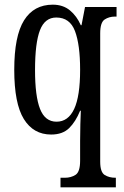

<svg xmlns="http://www.w3.org/2000/svg" viewBox="-20 -566 532 822"><path d="M239 236V195H258Q284 195 303.5 182.5Q323 170 323 122V37Q323 4 324 -34.5Q325 -73 326 -92H323Q304 -45 276 -17.5Q248 10 199 10Q123 10 82 -56.5Q41 -123 41 -267Q41 -412 83 -479Q125 -546 206 -546Q250 -546 279.5 -521.5Q309 -497 326 -458H329L344 -536H479V-495H472Q447 -495 428 -482.5Q409 -470 409 -423V126Q409 171 428 183Q447 195 474 195H476V236ZM222 -45Q272 -45 297.5 -99.5Q323 -154 323 -267Q323 -375 301 -433Q279 -491 221 -491Q172 -491 151 -436.5Q130 -382 130 -266Q130 -154 151.5 -99.5Q173 -45 222 -45Z"/></svg>

Font: Noto Serif ExtraCondensed
Style: Regular
Weight: 400
Width: 2
Designer: Monotype Design Team
Foundry: Monotype Imaging Inc.
Version: Version 2.015